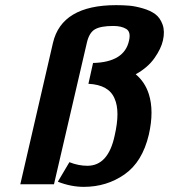

<svg xmlns="http://www.w3.org/2000/svg" viewBox="-20 -717 658 747"><path d="M59 0 186 -550Q220 -697 432 -697Q459 -697 482.5 -695Q506 -693 535.5 -684.5Q565 -676 584 -662Q603 -648 612.5 -621.5Q622 -595 614 -560Q607 -528 581 -491Q555 -454 508 -428Q544 -398 559 -351Q580 -285 559 -193Q534 -87 464.5 -38.5Q395 10 306 10Q256 10 205 -10L250 -86Q285 -72 320 -72Q401 -72 426 -189Q448 -284 426 -333Q404 -387 324 -391L342 -472Q464 -475 482 -559Q490 -593 471 -604.5Q452 -616 421 -616Q372 -616 349.5 -603Q327 -590 318 -551L190 0Z"/></svg>

Font: Coval
Style: ExtraBold Italic
Weight: 800
Foundry: Context Ltd
Version: Version 001.000